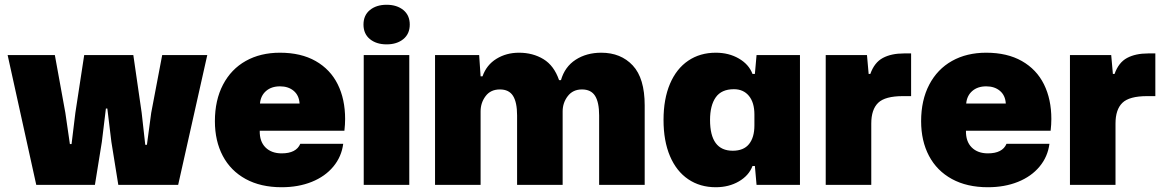

<svg xmlns="http://www.w3.org/2000/svg" viewBox="-20 -775 4883 805"><path d="M12 -544H210L254 -302L273 -171H280L296 -302L333 -544H539L574 -302L589 -168H596L614 -302L660 -544H849L727 0H476L447 -180L430 -320H424L407 -180L378 0H132Z M881 -267Q881 -355 915 -420Q949 -485 1010.5 -519.5Q1072 -554 1154 -554Q1242 -554 1303.5 -519Q1365 -484 1396 -421.5Q1427 -359 1427 -276Q1427 -253 1424 -227H1069Q1068 -182 1093 -157Q1118 -132 1161 -132Q1222 -132 1239 -172H1419Q1412 -118 1377.5 -76.5Q1343 -35 1287 -12.5Q1231 10 1161 10Q1073 10 1010 -24.5Q947 -59 914 -121.5Q881 -184 881 -267ZM1236 -341Q1234 -375 1211.5 -394Q1189 -413 1154 -413Q1118 -413 1095.5 -393.5Q1073 -374 1070 -341Z M1505 -544H1696V0H1505ZM1504 -672Q1504 -711 1531 -733Q1558 -755 1601 -755Q1644 -755 1671 -733Q1698 -711 1698 -672Q1698 -633 1671 -611Q1644 -589 1601 -589Q1558 -589 1531 -611Q1504 -633 1504 -672Z M1804 -544H1989L1995 -455H2003Q2020 -503 2061.5 -528.5Q2103 -554 2156 -554Q2214 -554 2258.5 -527Q2303 -500 2324 -439H2332Q2348 -495 2393.5 -524.5Q2439 -554 2501 -554Q2583 -554 2633 -500.5Q2683 -447 2683 -333V0H2492V-291Q2492 -346 2475 -373Q2458 -400 2420 -400Q2382 -400 2360.5 -372Q2339 -344 2339 -308V0H2148V-291Q2148 -346 2131 -373Q2114 -400 2076 -400Q2037 -400 2016 -372Q1995 -344 1995 -308V0H1804Z M2762 -272Q2762 -360 2789 -423.5Q2816 -487 2865.5 -520.5Q2915 -554 2981 -554Q3036 -554 3078 -529.5Q3120 -505 3135 -465H3145L3152 -544H3334V0H3152L3145 -79H3135Q3120 -39 3078 -14.5Q3036 10 2981 10Q2915 10 2865.5 -23.5Q2816 -57 2789 -120.5Q2762 -184 2762 -272ZM3143 -249V-295Q3143 -345 3120 -373Q3097 -401 3057 -401Q3005 -401 2981 -367Q2957 -333 2957 -272Q2957 -143 3052 -143Q3098 -143 3120.5 -171Q3143 -199 3143 -249Z M3442 -544H3615L3622 -465H3629Q3646 -513 3681.5 -532Q3717 -551 3770 -551H3800V-372H3766Q3691 -372 3662 -344Q3633 -316 3633 -257V0H3442Z M3842 -267Q3842 -355 3876 -420Q3910 -485 3971.5 -519.5Q4033 -554 4115 -554Q4203 -554 4264.5 -519Q4326 -484 4357 -421.5Q4388 -359 4388 -276Q4388 -253 4385 -227H4030Q4029 -182 4054 -157Q4079 -132 4122 -132Q4183 -132 4200 -172H4380Q4373 -118 4338.5 -76.5Q4304 -35 4248 -12.5Q4192 10 4122 10Q4034 10 3971 -24.5Q3908 -59 3875 -121.5Q3842 -184 3842 -267ZM4197 -341Q4195 -375 4172.5 -394Q4150 -413 4115 -413Q4079 -413 4056.5 -393.5Q4034 -374 4031 -341Z M4466 -544H4639L4646 -465H4653Q4670 -513 4705.5 -532Q4741 -551 4794 -551H4824V-372H4790Q4715 -372 4686 -344Q4657 -316 4657 -257V0H4466Z"/></svg>

Font: Mona Sans Black
Style: Regular
Weight: 900
Designer: Deni Anggara
Foundry: GitHub
Version: Version 2.000